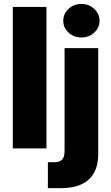

<svg xmlns="http://www.w3.org/2000/svg" viewBox="-20 -763 571 987"><path d="M218.8 -727.5V0H45.9V-727.5ZM312 -515.6H484.9V29.3Q484.9 114.7 436.8 159.4Q388.7 204.1 293.5 204.1H226.1V70.8H260.7Q287.6 70.8 299.8 57.1Q312 43.5 312 11.7ZM398.4 -570.3Q359.4 -570.3 332.3 -595.5Q305.2 -620.6 305.2 -656.2Q305.2 -692.4 332.3 -717.5Q359.4 -742.7 398.4 -742.7Q437 -742.7 464.4 -717.5Q491.7 -692.4 491.7 -656.2Q491.7 -620.6 464.4 -595.5Q437 -570.3 398.4 -570.3Z"/></svg>

Font: Inter Display Extra Bold
Style: Regular
Weight: 800
Designer: Rasmus Andersson
Foundry: rsms
Version: Version 4.000;git-4fc901f